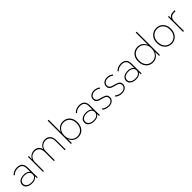

<svg xmlns="http://www.w3.org/2000/svg" viewBox="471 -2487 4255 4255"><g transform="rotate(-45 2598.5 -360.0)"><path d="M384 0 381 -157 379 -161V-309Q379 -385 342 -419.5Q305 -454 240 -454Q198 -454 155.5 -439.5Q113 -425 84 -389L67 -410Q99 -448 146 -465Q193 -482 240 -482Q291 -482 329 -463.5Q367 -445 387.5 -406.5Q408 -368 408 -309V-161Q408 -121 409 -81Q410 -41 411 0ZM228 10Q146 10 97 -27.5Q48 -65 48 -126Q48 -166 69.5 -196Q91 -226 132 -243Q173 -260 229 -260Q313 -260 357 -223.5Q401 -187 401 -128H398Q398 -66 355.5 -28Q313 10 228 10ZM232 -15Q304 -15 341.5 -46Q379 -77 379 -125Q379 -175 341 -205Q303 -235 231 -235Q159 -235 118.5 -205Q78 -175 78 -126Q78 -78 118.5 -46.5Q159 -15 232 -15Z M578 0V-472H605V-355L600 -357Q616 -403 644 -430Q672 -457 706 -469.5Q740 -482 773 -482Q838 -482 882 -448.5Q926 -415 941 -343H933Q948 -394 977 -424.5Q1006 -455 1042 -468.5Q1078 -482 1112 -482Q1191 -482 1238 -432Q1285 -382 1285 -272V0H1258V-271Q1258 -369 1217 -411.5Q1176 -454 1109 -454Q1041 -454 993.5 -408Q946 -362 946 -272V0H918V-271Q918 -369 877 -411.5Q836 -454 769 -454Q701 -454 653.5 -408Q606 -362 606 -272V0Z M1678 10Q1607 10 1554 -29.5Q1501 -69 1478 -136L1482 -141V0H1454V-730H1483V-331L1479 -337Q1502 -403 1555 -442.5Q1608 -482 1678 -482Q1743 -482 1792.5 -451.5Q1842 -421 1869.5 -367.5Q1897 -314 1897 -244V-235Q1897 -163 1869.5 -108Q1842 -53 1792.5 -21.5Q1743 10 1678 10ZM1676 -17Q1733 -17 1776.5 -45Q1820 -73 1844 -122Q1868 -171 1868 -235V-244Q1868 -306 1844 -353Q1820 -400 1776.5 -427Q1733 -454 1676 -454Q1620 -454 1576 -426Q1532 -398 1507 -349Q1482 -300 1482 -236Q1482 -172 1507 -122.5Q1532 -73 1576 -45Q1620 -17 1676 -17Z M2333 0 2330 -157 2328 -161V-309Q2328 -385 2291 -419.5Q2254 -454 2189 -454Q2147 -454 2104.5 -439.5Q2062 -425 2033 -389L2016 -410Q2048 -448 2095 -465Q2142 -482 2189 -482Q2240 -482 2278 -463.5Q2316 -445 2336.5 -406.5Q2357 -368 2357 -309V-161Q2357 -121 2358 -81Q2359 -41 2360 0ZM2177 10Q2095 10 2046 -27.5Q1997 -65 1997 -126Q1997 -166 2018.5 -196Q2040 -226 2081 -243Q2122 -260 2178 -260Q2262 -260 2306 -223.5Q2350 -187 2350 -128H2347Q2347 -66 2304.5 -28Q2262 10 2177 10ZM2181 -15Q2253 -15 2290.5 -46Q2328 -77 2328 -125Q2328 -175 2290 -205Q2252 -235 2180 -235Q2108 -235 2067.5 -205Q2027 -175 2027 -126Q2027 -78 2067.5 -46.5Q2108 -15 2181 -15Z M2641 10Q2595 10 2551 -5.5Q2507 -21 2481 -49L2497 -71Q2521 -46 2561 -31Q2601 -16 2641 -16Q2699 -16 2735.5 -44.5Q2772 -73 2772 -119Q2772 -156 2752 -176Q2732 -196 2700.5 -206.5Q2669 -217 2634 -225Q2599 -233 2567.5 -246Q2536 -259 2516 -283Q2496 -307 2496 -350Q2496 -409 2539.5 -445.5Q2583 -482 2652 -482Q2694 -482 2730 -468Q2766 -454 2792 -432L2776 -410Q2753 -430 2721.5 -442.5Q2690 -455 2652 -455Q2596 -455 2560 -426Q2524 -397 2524 -352Q2524 -316 2544 -296Q2564 -276 2595.5 -265.5Q2627 -255 2662.5 -246.5Q2698 -238 2729.5 -225Q2761 -212 2781 -187.5Q2801 -163 2801 -119Q2801 -81 2780.5 -52Q2760 -23 2724 -6.5Q2688 10 2641 10Z M3050 10Q3004 10 2960 -5.5Q2916 -21 2890 -49L2906 -71Q2930 -46 2970 -31Q3010 -16 3050 -16Q3108 -16 3144.5 -44.5Q3181 -73 3181 -119Q3181 -156 3161 -176Q3141 -196 3109.5 -206.5Q3078 -217 3043 -225Q3008 -233 2976.5 -246Q2945 -259 2925 -283Q2905 -307 2905 -350Q2905 -409 2948.5 -445.5Q2992 -482 3061 -482Q3103 -482 3139 -468Q3175 -454 3201 -432L3185 -410Q3162 -430 3130.5 -442.5Q3099 -455 3061 -455Q3005 -455 2969 -426Q2933 -397 2933 -352Q2933 -316 2953 -296Q2973 -276 3004.5 -265.5Q3036 -255 3071.5 -246.5Q3107 -238 3138.5 -225Q3170 -212 3190 -187.5Q3210 -163 3210 -119Q3210 -81 3189.5 -52Q3169 -23 3133 -6.5Q3097 10 3050 10Z M3641 0 3638 -157 3636 -161V-309Q3636 -385 3599 -419.5Q3562 -454 3497 -454Q3455 -454 3412.5 -439.5Q3370 -425 3341 -389L3324 -410Q3356 -448 3403 -465Q3450 -482 3497 -482Q3548 -482 3586 -463.5Q3624 -445 3644.5 -406.5Q3665 -368 3665 -309V-161Q3665 -121 3666 -81Q3667 -41 3668 0ZM3485 10Q3403 10 3354 -27.5Q3305 -65 3305 -126Q3305 -166 3326.5 -196Q3348 -226 3389 -243Q3430 -260 3486 -260Q3570 -260 3614 -223.5Q3658 -187 3658 -128H3655Q3655 -66 3612.5 -28Q3570 10 3485 10ZM3489 -15Q3561 -15 3598.5 -46Q3636 -77 3636 -125Q3636 -175 3598 -205Q3560 -235 3488 -235Q3416 -235 3375.5 -205Q3335 -175 3335 -126Q3335 -78 3375.5 -46.5Q3416 -15 3489 -15Z M4019 10Q3954 10 3904 -21.5Q3854 -53 3826.5 -108Q3799 -163 3799 -235V-244Q3799 -314 3827 -367.5Q3855 -421 3904.5 -451.5Q3954 -482 4019 -482Q4090 -482 4142 -442.5Q4194 -403 4218 -337L4214 -331V-730H4243V0H4215V-141L4219 -136Q4195 -69 4142.5 -29.5Q4090 10 4019 10ZM4020 -17Q4077 -17 4121 -45Q4165 -73 4190 -122.5Q4215 -172 4215 -236Q4215 -300 4190 -349Q4165 -398 4121 -426Q4077 -454 4020 -454Q3963 -454 3919.5 -427Q3876 -400 3852 -353Q3828 -306 3828 -244V-235Q3828 -171 3852 -122Q3876 -73 3919.5 -45Q3963 -17 4020 -17Z M4605 10Q4540 10 4489.5 -21.5Q4439 -53 4410.5 -108Q4382 -163 4382 -235V-243Q4382 -313 4410.5 -367Q4439 -421 4489.5 -451.5Q4540 -482 4605 -482Q4670 -482 4720 -452Q4770 -422 4798.5 -368.5Q4827 -315 4827 -246V-235Q4827 -163 4798.5 -108Q4770 -53 4720 -21.5Q4670 10 4605 10ZM4605 -17Q4662 -17 4705.5 -45Q4749 -73 4773.5 -122Q4798 -171 4798 -235V-246Q4798 -308 4773.5 -354.5Q4749 -401 4705.5 -427.5Q4662 -454 4605 -454Q4549 -454 4505 -427Q4461 -400 4436 -352.5Q4411 -305 4411 -243V-235Q4411 -171 4436 -122Q4461 -73 4505 -45Q4549 -17 4605 -17Z M4967 0V-472H4995V-376L4989 -378Q5001 -416 5022 -436Q5043 -456 5071 -464Q5099 -472 5131 -472H5174V-443H5130Q5068 -443 5032 -409.5Q4996 -376 4996 -300V0Z"/></g></svg>

Font: SUSE Thin
Style: Regular
Weight: 250
Designer: Rene Bieder
Foundry: SUSE
Version: Version 1.000